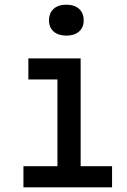

<svg xmlns="http://www.w3.org/2000/svg" viewBox="-20 -799 540 819"><path d="M263 -647C309 -647 337 -672 337 -712C337 -754 309 -779 263 -779C217 -779 189 -754 189 -712C189 -672 217 -647 263 -647ZM458 0V-90H324V-550H101V-460H225V-90H80V0Z"/></svg>

Font: Tekne LDO Medium
Style: Regular
Weight: 500
Monospace: yes
Designer: Alessio Laiso, Mario Rullo, Paolo Rosset
Foundry: Alessio Laiso
Version: Version 1.000;hotconv 1.0.109;makeotfexe 2.5.65596